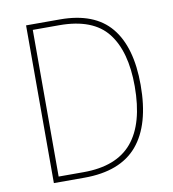

<svg xmlns="http://www.w3.org/2000/svg" viewBox="-81 -785 772 856"><g transform="rotate(-10 305.5 -357.0)"><path d="M551 -364Q551 -184 473 -92Q395 0 232 0H94V-714H247Q403 -714 477 -625Q551 -536 551 -364ZM524 -363Q524 -521 458 -605Q392 -689 240 -689H120V-25H233Q382 -25 453 -109.5Q524 -194 524 -363Z"/></g></svg>

Font: Noto Sans Myanmar UI SemiCondensed Thin
Style: Regular
Weight: 100
Width: 4
Designer: Monotype Design Team
Foundry: Monotype Imaging Inc.
Version: Version 2.103; ttfautohint (v1.8.4.7-5d5b)